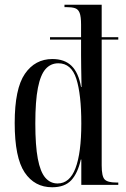

<svg xmlns="http://www.w3.org/2000/svg" viewBox="-20 -780 533 810"><path d="M200 10Q126 10 84 -52.5Q42 -115 42 -261Q42 -406 85 -468.5Q128 -531 201 -531Q252 -531 281.5 -502.5Q311 -474 322 -413H324Q323 -459 322.5 -495.5Q322 -532 322 -548V-613H191V-623H322V-676Q322 -710 316 -725.5Q310 -741 296.5 -745.5Q283 -750 259 -750H252V-760H409V-623H479V-613H409V-82Q409 -36 421.5 -23Q434 -10 470 -10H479V0H323V-107H321Q308 -49 280.5 -19.5Q253 10 200 10ZM223 -6Q274 -6 298.5 -70.5Q323 -135 323 -259Q323 -382 302 -447.5Q281 -513 226 -513Q194 -513 172.5 -489Q151 -465 140 -409.5Q129 -354 129 -259Q129 -166 139.5 -110.5Q150 -55 171 -30.5Q192 -6 223 -6Z"/></svg>

Font: Noto Serif Display ExtraCondensed
Style: Regular
Weight: 400
Width: 2
Designer: Monotype Design Team
Foundry: Monotype Imaging Inc.
Version: Version 2.009